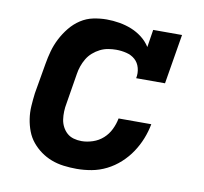

<svg xmlns="http://www.w3.org/2000/svg" viewBox="-66 -609 732 688"><g transform="rotate(10 300.0 -265.0)"><path d="M255 8Q231 8 207.5 5Q184 2 163 -6Q142 -14 124 -27Q106 -40 92 -57Q78 -74 70 -95Q62 -116 58.5 -139Q55 -162 56.5 -185.5Q58 -209 61 -233L80 -343Q84 -367 90.5 -390.5Q97 -414 108.5 -436.5Q120 -459 136.5 -479.5Q153 -500 174.5 -514Q196 -528 220.5 -533Q245 -538 269 -538Q292 -538 315.5 -534Q339 -530 360 -521.5Q381 -513 399 -499Q417 -485 429 -466L439 -530H544L514 -349H409Q413 -368 408 -386.5Q403 -405 390 -416.5Q377 -428 358.5 -432.5Q340 -437 321 -437Q307 -437 292 -434.5Q277 -432 263 -425Q249 -418 237 -407.5Q225 -397 217 -383.5Q209 -370 204 -355.5Q199 -341 197 -327L179 -217Q176 -202 175.5 -187Q175 -172 177 -158Q179 -144 185.5 -131.5Q192 -119 202 -110Q212 -101 226 -97Q240 -93 255 -93Q275 -93 296 -100Q317 -107 333 -121.5Q349 -136 358.5 -155.5Q368 -175 372 -196H491Q486 -169 475.5 -142.5Q465 -116 449 -92Q433 -68 411 -48Q389 -28 363 -15Q337 -2 309.5 3Q282 8 255 8Z"/></g></svg>

Font: Iosevka Curly Slab ExObl
Style: Bold
Weight: 700
Width: 7
Italic angle: -9°
Monospace: yes
Designer: Belleve Invis
Foundry: Belleve Invis
Version: Version 11.0.0; ttfautohint (v1.8.3)